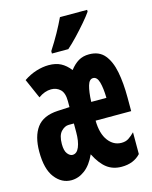

<svg xmlns="http://www.w3.org/2000/svg" viewBox="-116 -842 733 928"><g transform="rotate(-15 250.0 -378.0)"><path d="M125 10Q77 10 43.5 -33Q10 -76 10 -163Q10 -240 42 -283.5Q74 -327 147 -331L207 -334V-364Q207 -405 188.5 -422.5Q170 -440 143 -440Q111 -440 79 -417L36 -515Q67 -536 99.5 -546Q132 -556 162 -556Q197 -556 222 -543Q247 -530 268 -503Q288 -529 310.5 -542.5Q333 -556 364 -556Q414 -556 441 -523.5Q468 -491 479 -435Q490 -379 490 -306V-238H312Q313 -173 339.5 -137.5Q366 -102 406 -102Q427 -102 441.5 -111.5Q456 -121 472 -137V-28Q437 10 377 10Q334 10 303.5 -13Q273 -36 247 -87Q225 -38 193 -14Q161 10 125 10ZM391 -331Q390 -380 381.5 -410Q373 -440 353 -440Q334 -440 325.5 -410.5Q317 -381 315 -331ZM162 -107Q184 -107 195.5 -135Q207 -163 207 -208V-252H181Q161 -252 143 -233Q125 -214 125 -171Q125 -137 137 -122Q149 -107 162 -107ZM192 -618Q218 -658 238.5 -695Q259 -732 275 -766H411V-757Q398 -738 374 -710Q350 -682 323.5 -654Q297 -626 274 -606H192Z"/></g></svg>

Font: Noto Sans Mono ExtraCondensed
Style: Bold
Weight: 700
Width: 2
Designer: Monotype Design Team
Foundry: Monotype Imaging Inc.
Version: Version 2.014